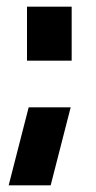

<svg xmlns="http://www.w3.org/2000/svg" viewBox="-20 -471 289 576"><path d="M192 -149H66L6 85H132ZM61 -289H195V-451H61Z"/></svg>

Font: Zilla Slab Bold
Style: Regular
Weight: 700
Designer: Typotheque.com
Foundry: Typotheque type foundry
Version: Version 1.3; 2018